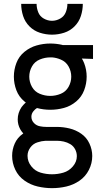

<svg xmlns="http://www.w3.org/2000/svg" viewBox="-20 -764 540 997"><path d="M250 213Q213 213 176 204.5Q139 196 107.5 174Q76 152 59.5 117.5Q43 83 43 45Q43 12 56.5 -18.5Q70 -49 97 -68L101 -71Q92 -81 85 -93Q72 -117 72 -144Q72 -178 92 -208Q102 -221 114 -232L107 -237Q78 -261 65 -295.5Q52 -330 52 -366Q52 -402 65 -436.5Q78 -471 106.5 -494.5Q135 -518 170 -528Q205 -538 241 -538Q272 -538 303 -531L305 -530H463V-458L405 -460Q412 -449 417 -436Q430 -402 430 -366Q430 -330 417 -295.5Q404 -261 375.5 -237Q347 -213 312 -203.5Q277 -194 241 -194Q206 -194 172 -203Q162 -197 154 -187Q143 -174 143 -158Q143 -139 156.5 -125Q170 -111 189 -108Q204 -105 220 -105H225H275Q308 -105 341 -97Q374 -89 402 -69.5Q430 -50 444.5 -18.5Q459 13 459 46Q459 84 441.5 118.5Q424 153 392.5 174.5Q361 196 324.5 204.5Q288 213 250 213ZM250 141Q280 141 309 132.5Q338 124 358.5 100Q379 76 379 47Q379 28 370 11Q361 -6 345 -15.5Q329 -25 311 -29Q293 -33 275 -33H225H224H220H217Q196 -32 175 -25Q152 -18 137.5 2Q123 22 123 45Q123 75 142.5 99.5Q162 124 191 132.5Q220 141 250 141ZM223 -33H222H220ZM241 -266Q269 -266 295.5 -277Q322 -288 336 -313Q350 -338 350 -366Q350 -394 336 -419Q322 -444 295 -455Q274 -464 251 -466H241Q213 -466 186.5 -455Q160 -444 146 -419Q132 -394 132 -366Q132 -338 146 -313Q160 -288 186.5 -277Q213 -266 241 -266ZM250 -584Q218 -584 187 -594Q156 -604 133 -627Q110 -650 100 -681Q90 -712 90 -744H170Q170 -722 178.5 -700.5Q187 -679 207.5 -667.5Q228 -656 250 -656Q272 -656 292.5 -667.5Q313 -679 321.5 -700.5Q330 -722 330 -744H410Q410 -712 400 -681Q390 -650 367 -627Q344 -604 313 -594Q282 -584 250 -584Z"/></svg>

Font: Iosevka SS01
Style: Regular
Weight: 400
Monospace: yes
Designer: Belleve Invis
Foundry: Belleve Invis
Version: 2.3.3; ttfautohint (v1.8.3)